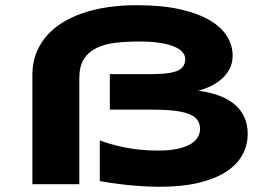

<svg xmlns="http://www.w3.org/2000/svg" viewBox="-20 -711 1032 741"><path d="M365.2 -168.9Q381.8 -162.6 404.8 -155.8Q427.7 -148.9 456.3 -143.1Q484.9 -137.2 518.3 -133.5Q551.8 -129.9 589.8 -129.9Q636.2 -129.9 667.5 -137.2Q698.7 -144.5 717.5 -156.2Q736.3 -168 744.1 -182.9Q752 -197.8 752 -212.9Q752 -232.9 742.4 -247.1Q732.9 -261.2 710.4 -270.5Q688 -279.8 651.1 -283.9Q614.3 -288.1 560.1 -288.1H403.8V-424.8H553.2Q587.4 -424.8 613.8 -427Q640.1 -429.2 658.2 -435.3Q676.3 -441.4 685.5 -453.1Q694.8 -464.8 694.8 -483.9Q694.8 -498 684.1 -510.3Q673.3 -522.5 651.4 -531.5Q629.4 -540.5 596.2 -545.7Q563 -550.8 518.1 -550.8Q466.8 -550.8 424.3 -545.7Q381.8 -540.5 351.1 -525.1Q320.3 -509.8 303.2 -482.2Q286.1 -454.6 286.1 -409.2V0H105V-421.9Q105 -482.9 132.3 -532.7Q159.7 -582.5 211.7 -617.7Q263.7 -652.8 338.6 -671.9Q413.6 -690.9 508.8 -690.9Q605.5 -690.9 675.3 -675Q745.1 -659.2 790.3 -632.3Q835.4 -605.5 856.7 -570.1Q877.9 -534.7 877.9 -496.1Q877.9 -465.8 864.7 -442.6Q851.6 -419.4 831.8 -403.1Q812 -386.7 788.6 -376.2Q765.1 -365.7 745.1 -360.8Q788.1 -355.5 823.2 -342.8Q858.4 -330.1 883.5 -309.6Q908.7 -289.1 922.4 -260.3Q936 -231.4 936 -194.8Q936 -149.4 914.6 -111.6Q893.1 -73.7 850.6 -46.9Q808.1 -20 744.9 -5.1Q681.6 9.8 598.1 9.8Q561.5 9.8 524.7 7.3Q487.8 4.9 456.3 1.2Q424.8 -2.4 400.9 -6.1Q377 -9.8 365.2 -12.2V-168.9Z"/></svg>

Font: REH Gaming
Style: Gaming
Weight: 700
Designer: Astigmatic (AOETI)
Foundry: Astigmatic (AOETI)
Version: Version 1.001 2011